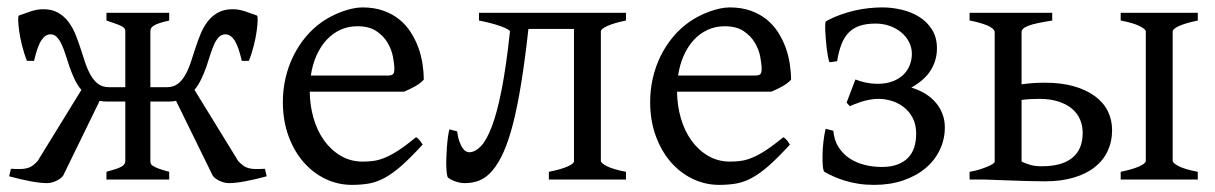

<svg xmlns="http://www.w3.org/2000/svg" viewBox="-20 -489 3310 523"><path d="M706.5 -8.8Q676.3 -0.5 649.2 4.6Q622.1 9.8 604 9.8Q591.3 9.8 578.6 3.9Q565.9 -2 559.6 -10.3L459.5 -214.4Q451.7 -212.4 440.9 -212.4H389.6V-50.8Q389.6 -46.9 390.6 -43.7Q391.6 -40.5 396.2 -37.4Q400.9 -34.2 411.4 -30Q421.9 -25.9 440.9 -21V0H270V-21Q286.1 -25.4 296.1 -28.8Q306.2 -32.2 311.8 -35.6Q317.4 -39.1 319.3 -42.7Q321.3 -46.4 321.3 -50.8V-212.4H270.5Q259.3 -212.4 251.5 -214.4L151.9 -10.3Q145.5 -2 132.8 3.9Q120.1 9.8 107.4 9.8Q89.4 9.8 62.3 4.6Q35.2 -0.5 4.9 -8.8L9.8 -29.3Q24.9 -28.3 35.6 -28.6Q46.4 -28.8 54.4 -31Q62.5 -33.2 68.8 -37.8Q75.2 -42.5 82.5 -50.3L201.7 -244.1Q190.4 -257.3 182.9 -273.7Q175.3 -290 169.4 -306.9Q163.6 -323.7 158.7 -339.6Q153.8 -355.5 147.9 -367.9Q142.1 -380.4 135 -387.9Q127.9 -395.5 117.7 -395.5Q103.5 -395.5 92.8 -379.4Q82 -363.3 72.8 -323.2H53.2Q45.4 -343.8 40 -365.2Q34.7 -386.7 32.2 -404.5Q29.8 -422.4 29.5 -434.1Q29.3 -445.8 31.7 -446.8Q47.4 -452.6 64.5 -458.3Q81.5 -463.9 97.7 -463.9Q121.1 -463.9 137.5 -454.8Q153.8 -445.8 165.5 -430.7Q177.2 -415.5 185.1 -396.5Q192.9 -377.4 199.2 -357.7Q205.6 -337.9 211.9 -318.8Q218.3 -299.8 226.8 -284.7Q235.4 -269.5 247.3 -260.5Q259.3 -251.5 276.9 -251.5H321.3V-403.3Q321.3 -406.7 320.1 -409.9Q318.8 -413.1 313.7 -416.3Q308.6 -419.4 298.3 -423.3Q288.1 -427.2 270 -433.1V-454.1H440.9V-433.1Q423.8 -429.2 413.8 -425.8Q403.8 -422.4 398.4 -418.9Q393.1 -415.5 391.4 -411.6Q389.6 -407.7 389.6 -403.3V-251.5H434.6Q452.1 -251.5 464.1 -260.5Q476.1 -269.5 484.6 -284.7Q493.2 -299.8 499.5 -318.8Q505.9 -337.9 512.2 -357.7Q518.6 -377.4 526.4 -396.5Q534.2 -415.5 545.9 -430.7Q557.6 -445.8 574 -454.8Q590.3 -463.9 613.8 -463.9Q629.9 -463.9 647 -458.3Q664.1 -452.6 679.7 -446.8Q682.1 -445.8 681.9 -434.1Q681.6 -422.4 679.2 -404.5Q676.8 -386.7 671.4 -365.2Q666 -343.8 658.2 -323.2H638.7Q629.4 -363.3 618.7 -379.4Q607.9 -395.5 593.8 -395.5Q583.5 -395.5 576.2 -387.9Q568.8 -380.4 563.2 -367.9Q557.6 -355.5 552.7 -339.6Q547.9 -323.7 542 -306.9Q536.1 -290 528.3 -273.7Q520.5 -257.3 509.8 -244.1L628.9 -50.3Q636.2 -42.5 642.6 -37.8Q648.9 -33.2 657 -31Q665 -28.8 675.5 -28.6Q686 -28.3 701.7 -29.3Z M953.6 -417.5Q928.2 -417.5 907 -407.7Q885.7 -397.9 869.4 -380.1Q853 -362.3 842 -337.6Q831.1 -313 826.7 -283.2H1035.6Q1046.9 -283.2 1050.5 -286.9Q1054.2 -290.5 1054.2 -300.8Q1054.2 -314 1050.5 -333.7Q1046.9 -353.5 1035.9 -372.3Q1024.9 -391.1 1005.1 -404.3Q985.4 -417.5 953.6 -417.5ZM1134.3 -272Q1125.5 -262.2 1110.8 -253.9Q1096.2 -245.6 1080.6 -239.3H823.7Q824.2 -201.2 834.2 -166.7Q844.2 -132.3 863 -106.2Q881.8 -80.1 908.4 -64.5Q935.1 -48.8 968.3 -48.8Q983.4 -48.8 997.8 -50.8Q1012.2 -52.7 1028.8 -59.6Q1045.4 -66.4 1065.7 -79.6Q1085.9 -92.8 1113.3 -115.2Q1119.6 -111.8 1124.3 -105.5Q1128.9 -99.1 1131.3 -95.2Q1098.6 -59.6 1074 -37.8Q1049.3 -16.1 1027.6 -4.4Q1005.9 7.3 984.6 11Q963.4 14.6 938.5 14.6Q900.9 14.6 866.9 -1.5Q833 -17.6 807.1 -47.1Q781.2 -76.7 765.9 -118.4Q750.5 -160.2 750.5 -211.9Q750.5 -244.6 757.8 -276.4Q765.1 -308.1 779.1 -336.4Q793 -364.7 813 -388.7Q833 -412.6 858.4 -430.2Q869.1 -437.5 882.6 -444.6Q896 -451.7 910.6 -457Q925.3 -462.4 939.7 -465.6Q954.1 -468.8 967.3 -468.8Q999 -468.8 1023.9 -460Q1048.8 -451.2 1067.4 -436.3Q1085.9 -421.4 1098.6 -401.6Q1111.3 -381.8 1119.4 -359.9Q1127.4 -337.9 1130.9 -315.2Q1134.3 -292.5 1134.3 -272Z M1475.1 0V-21Q1507.3 -27.3 1525.4 -35.2Q1543.5 -43 1543.5 -49.8V-410.2H1419.4Q1410.2 -326.7 1399.9 -263.2Q1389.6 -199.7 1377.7 -152.8Q1365.7 -106 1351.8 -75Q1337.9 -43.9 1321.8 -24.9Q1305.7 -5.9 1287.1 2Q1268.6 9.8 1246.6 9.8Q1234.4 9.8 1222.4 5.9Q1210.4 2 1200.7 -4.9Q1198.7 -6.3 1197.5 -14.2Q1196.3 -22 1195.8 -33.4Q1195.3 -44.9 1195.8 -58.8Q1196.3 -72.8 1197.3 -86.9Q1198.2 -101.1 1200 -114.3Q1201.7 -127.4 1204.1 -136.7L1225.1 -131.3Q1227.5 -113.8 1231.7 -102.8Q1235.8 -91.8 1240.5 -85.2Q1245.1 -78.6 1249.8 -76.4Q1254.4 -74.2 1258.3 -74.2Q1274.4 -74.7 1289.8 -90.6Q1305.2 -106.4 1319.6 -144Q1334 -181.6 1346.4 -244.6Q1358.9 -307.6 1369.1 -403.3Q1368.7 -406.2 1361.8 -409.9Q1355 -413.6 1343.5 -417.7Q1332 -421.9 1316.9 -425.8Q1301.8 -429.7 1284.7 -433.1V-454.1H1685.1V-433.1Q1651.9 -426.3 1634.3 -418.2Q1616.7 -410.2 1616.7 -403.3V-50.8Q1616.7 -44.9 1633.1 -36.4Q1649.4 -27.8 1685.1 -21V0Z M1954.1 -417.5Q1928.7 -417.5 1907.5 -407.7Q1886.2 -397.9 1869.9 -380.1Q1853.5 -362.3 1842.5 -337.6Q1831.5 -313 1827.1 -283.2H2036.1Q2047.4 -283.2 2051 -286.9Q2054.7 -290.5 2054.7 -300.8Q2054.7 -314 2051 -333.7Q2047.4 -353.5 2036.4 -372.3Q2025.4 -391.1 2005.6 -404.3Q1985.8 -417.5 1954.1 -417.5ZM2134.8 -272Q2126 -262.2 2111.3 -253.9Q2096.7 -245.6 2081.1 -239.3H1824.2Q1824.7 -201.2 1834.7 -166.7Q1844.7 -132.3 1863.5 -106.2Q1882.3 -80.1 1908.9 -64.5Q1935.5 -48.8 1968.8 -48.8Q1983.9 -48.8 1998.3 -50.8Q2012.7 -52.7 2029.3 -59.6Q2045.9 -66.4 2066.2 -79.6Q2086.4 -92.8 2113.8 -115.2Q2120.1 -111.8 2124.8 -105.5Q2129.4 -99.1 2131.8 -95.2Q2099.1 -59.6 2074.5 -37.8Q2049.8 -16.1 2028.1 -4.4Q2006.3 7.3 1985.1 11Q1963.9 14.6 1939 14.6Q1901.4 14.6 1867.4 -1.5Q1833.5 -17.6 1807.6 -47.1Q1781.7 -76.7 1766.4 -118.4Q1751 -160.2 1751 -211.9Q1751 -244.6 1758.3 -276.4Q1765.6 -308.1 1779.5 -336.4Q1793.5 -364.7 1813.5 -388.7Q1833.5 -412.6 1858.9 -430.2Q1869.6 -437.5 1883.1 -444.6Q1896.5 -451.7 1911.1 -457Q1925.8 -462.4 1940.2 -465.6Q1954.6 -468.8 1967.8 -468.8Q1999.5 -468.8 2024.4 -460Q2049.3 -451.2 2067.9 -436.3Q2086.4 -421.4 2099.1 -401.6Q2111.8 -381.8 2119.9 -359.9Q2127.9 -337.9 2131.3 -315.2Q2134.8 -292.5 2134.8 -272Z M2553.7 -142.1Q2553.7 -109.4 2540 -80.8Q2526.4 -52.2 2501.2 -31Q2476.1 -9.8 2440.4 2.4Q2404.8 14.6 2360.8 14.6Q2337.9 14.6 2318.1 11.5Q2298.3 8.3 2281.5 3.2Q2264.6 -2 2250.7 -8.3Q2236.8 -14.6 2225.6 -21Q2222.7 -23.4 2221.4 -35.9Q2220.2 -48.3 2220.5 -65.7Q2220.7 -83 2222.9 -102.5Q2225.1 -122.1 2229 -138.2L2250 -132.8Q2252 -107.9 2263.4 -89.4Q2274.9 -70.8 2292.7 -58.6Q2310.5 -46.4 2333.5 -40.3Q2356.4 -34.2 2381.8 -34.2Q2406.7 -34.2 2424.3 -40.8Q2441.9 -47.4 2453.4 -59.1Q2464.8 -70.8 2470.2 -87.4Q2475.6 -104 2475.6 -124.5Q2475.6 -149.9 2466.1 -168Q2456.5 -186 2441.4 -197.5Q2426.3 -209 2408.2 -214.4Q2390.1 -219.7 2373.5 -219.7Q2361.3 -219.7 2349.1 -217.5Q2336.9 -215.3 2326.4 -211.9Q2315.9 -208.5 2307.6 -205.1Q2299.3 -201.7 2294.9 -199.7L2286.1 -209.5L2310.1 -272.5Q2323.2 -267.1 2339.1 -263.9Q2355 -260.7 2369.6 -260.7Q2395 -260.7 2413.1 -268.1Q2431.2 -275.4 2442.4 -287.1Q2453.6 -298.8 2458.7 -313.2Q2463.9 -327.6 2463.9 -341.8Q2463.9 -359.9 2455.8 -375.2Q2447.8 -390.6 2434.1 -401.6Q2420.4 -412.6 2402.6 -418.7Q2384.8 -424.8 2365.2 -424.8Q2340.3 -424.8 2322.5 -418.9Q2304.7 -413.1 2292.2 -400.6Q2279.8 -388.2 2272.2 -368.7Q2264.6 -349.1 2260.3 -322.3L2239.7 -319.3Q2237.3 -324.2 2235.4 -334.5Q2233.4 -344.7 2231.9 -356.9Q2230.5 -369.1 2229.5 -381.8Q2228.5 -394.5 2228 -405.3Q2227.5 -416 2228 -423.1Q2228.5 -430.2 2229.5 -430.7Q2247.6 -440.9 2267.6 -448.2Q2287.6 -455.6 2307.6 -460.2Q2327.6 -464.8 2346.9 -466.8Q2366.2 -468.8 2383.3 -468.8Q2410.2 -468.8 2436.8 -462.4Q2463.4 -456.1 2484.6 -442.6Q2505.9 -429.2 2519 -408Q2532.2 -386.7 2532.2 -357.4Q2532.2 -325.2 2515.6 -298.1Q2499 -271 2462.4 -250.5Q2481.9 -244.6 2498.5 -234.9Q2515.1 -225.1 2527.3 -211.4Q2539.6 -197.8 2546.6 -180.2Q2553.7 -162.6 2553.7 -142.1Z M2811 -219.7Q2784.7 -219.7 2762.7 -216.8V-48.8Q2775.4 -43 2787.4 -39.6Q2799.3 -36.1 2817.9 -36.1Q2872.6 -36.1 2900.9 -59.1Q2929.2 -82 2929.2 -127Q2929.2 -147 2921.9 -163.8Q2914.6 -180.7 2899.7 -193.1Q2884.8 -205.6 2862.5 -212.6Q2840.3 -219.7 2811 -219.7ZM3032.7 0V-21Q3065.9 -27.8 3083.5 -35.9Q3101.1 -43.9 3101.1 -50.8V-403.3Q3101.1 -409.2 3084.7 -417.7Q3068.4 -426.3 3032.7 -433.1V-454.1H3242.7V-433.1Q3209.5 -426.3 3191.9 -418.2Q3174.3 -410.2 3174.3 -403.3V-50.8Q3174.3 -44.9 3190.7 -36.4Q3207 -27.8 3242.7 -21V0ZM2846.2 -454.1V-433.1Q2821.8 -429.2 2805.9 -425.8Q2790 -422.4 2780.3 -418.5Q2770.5 -414.6 2766.6 -410.4Q2762.7 -406.2 2762.7 -401.4V-259.3Q2792 -263.7 2826.7 -263.7Q2870.6 -263.7 2904.5 -254.2Q2938.5 -244.6 2961.9 -227.5Q2985.4 -210.4 2997.3 -186.8Q3009.3 -163.1 3009.3 -134.3Q3009.3 -103.5 2997.3 -77.9Q2985.4 -52.2 2962.4 -33.9Q2939.5 -15.6 2905.3 -5.4Q2871.1 4.9 2826.7 4.9Q2808.6 4.9 2780.8 4.2Q2752.9 3.4 2726.1 2.4Q2694.8 1.5 2660.6 0H2621.1V-21Q2635.7 -23.4 2648.2 -27.3Q2660.6 -31.2 2669.9 -35.2Q2679.2 -39.1 2684.3 -42.5Q2689.5 -45.9 2689.5 -48.3V-401.4Q2689.5 -406.2 2683.8 -411.1Q2678.2 -416 2668.7 -419.9Q2659.2 -423.8 2647 -427.2Q2634.8 -430.7 2621.1 -433.1V-454.1Z"/></svg>

Font: Gentium Plus Cyr
Style: Regular
Weight: 400
Designer: J. Victor Gaultney, Annie Olsen, Iska Routamaa, Becca Hirsbrunner
Foundry: SIL International
Version: Version 5.000